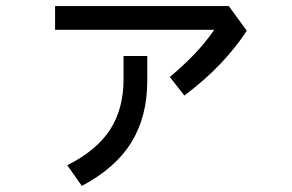

<svg xmlns="http://www.w3.org/2000/svg" viewBox="-20 -529 960 631"><path d="M161 -509H732L791 -428Q756 -374 705.5 -320.5Q655 -267 586 -215L538 -276Q578 -309 615.5 -347.5Q653 -386 684 -431H161ZM386 -345H464V-264Q464 -146 412 -61.5Q360 23 249 82L201 14Q297 -34 341.5 -102.5Q386 -171 386 -268Z"/></svg>

Font: BM YEONSUNG
Style: Regular
Weight: 400
Designer: Bongjin Kim; Myungsoo Han; Jaehyun Keum; Jihee Min; Dokyung Lee; Chorong Kim; Jooyeon Kang; Sang-a Kim;
Foundry: Sandoll Communications Inc.
Version: Version 1.000;PS 1;hotconv 16.6.51;makeotf.lib2.5.65220